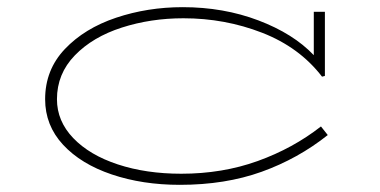

<svg xmlns="http://www.w3.org/2000/svg" viewBox="-20 -504 1061 536"><path d="M895 -127Q812 -61 710.5 -24.5Q609 12 482 12Q378 12 292 -17Q206 -46 156 -100Q106 -154 106 -227Q106 -309 161 -367Q216 -425 304 -454.5Q392 -484 490 -484Q604 -484 701.5 -447Q799 -410 856 -350V-471H887V-292L879 -290Q816 -372 712 -412.5Q608 -453 492 -453Q401 -453 320 -427Q239 -401 189 -349.5Q139 -298 139 -227Q139 -166 184.5 -118.5Q230 -71 309 -45Q388 -19 486 -19Q601 -19 699.5 -54.5Q798 -90 876 -151Z"/></svg>

Font: BioRhyme Expanded ExtraLight
Style: Regular
Weight: 275
Width: 7
Designer: Aoife Mooney
Foundry: Aoife Mooney Type
Version: Version 1.001